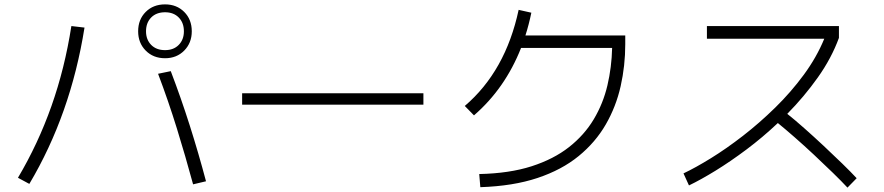

<svg xmlns="http://www.w3.org/2000/svg" viewBox="-20 -832 4040 877"><path d="M734 -566Q680 -566 645.5 -601Q611 -636 611 -689Q611 -743 645.5 -777.5Q680 -812 734 -812Q787 -812 821.5 -777.5Q856 -743 856 -689Q856 -636 821.5 -601Q787 -566 734 -566ZM734 -603Q773 -603 796.5 -627Q820 -651 820 -689Q820 -728 796.5 -752Q773 -776 734 -776Q694 -776 670.5 -752Q647 -728 647 -689Q647 -651 670.5 -627Q694 -603 734 -603ZM114 8 62 -20Q154 -175 215 -347.5Q276 -520 306 -713L366 -706Q303 -310 114 8ZM760 -507Q807 -384 847 -258Q887 -132 921 -4L862 10Q827 -119 788 -245Q749 -371 702 -495Z M1914 -406V-354H1086V-406Z M2174 23 2169 -37Q2307 -40 2408 -72.5Q2509 -105 2579 -160Q2649 -215 2692 -287Q2735 -359 2754.5 -442Q2774 -525 2776 -613H2360Q2287 -428 2145 -305L2103 -348Q2289 -507 2349 -787L2407 -774Q2396 -720 2380 -670H2836V-630Q2836 -532 2815 -438.5Q2794 -345 2747 -263.5Q2700 -182 2623 -119Q2546 -56 2435 -19Q2324 18 2174 23Z M3127 15 3102 -40Q3157 -66 3227.5 -109.5Q3298 -153 3373.5 -211.5Q3449 -270 3521 -340.5Q3593 -411 3651.5 -490.5Q3710 -570 3745 -655H3209V-713H3812V-659Q3778 -566 3715.5 -478Q3653 -390 3576 -312Q3610 -285 3653.5 -246.5Q3697 -208 3742.5 -165.5Q3788 -123 3827.5 -84.5Q3867 -46 3893 -18L3851 25Q3825 -3 3784.5 -42.5Q3744 -82 3698 -125Q3652 -168 3608.5 -206Q3565 -244 3533 -270Q3463 -204 3389.5 -149Q3316 -94 3248.5 -52.5Q3181 -11 3127 15Z"/></svg>

Font: Murecho Light
Style: Regular
Weight: 300
Designer: Neil Summerour
Foundry: Positype
Version: Version 1.010; ttfautohint (v1.8.3)